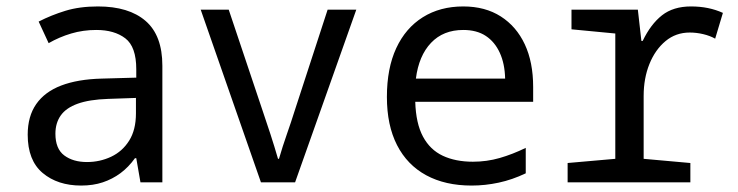

<svg xmlns="http://www.w3.org/2000/svg" viewBox="-20 -566 2292 596"><path d="M232 10Q159 10 112.5 -29Q66 -68 66 -148Q66 -205 92.5 -243Q119 -281 170 -300.5Q221 -320 295 -322L403 -325V-351Q403 -421 369 -447Q335 -473 279 -473Q238 -473 201 -462Q164 -451 131 -432L100 -499Q139 -519 183 -532.5Q227 -546 284 -546Q380 -546 432 -501Q484 -456 484 -362V0H416L403 -75H399Q379 -47 354 -28.5Q329 -10 299 0Q269 10 232 10ZM250 -63Q290 -63 325 -79.5Q360 -96 381 -129.5Q402 -163 402 -214V-262L315 -259Q257 -257 221 -244Q185 -231 168.5 -207.5Q152 -184 152 -151Q152 -104 179.5 -83.5Q207 -63 250 -63Z M790 0 603 -536H690L796 -220Q807 -188 819.5 -149.5Q832 -111 843 -73H846Q857 -111 870.5 -149.5Q884 -188 894 -220L997 -536H1086L896 0Z M1444 10Q1362 10 1303 -22Q1244 -54 1212.5 -115.5Q1181 -177 1181 -265Q1181 -354 1210 -416.5Q1239 -479 1292.5 -512.5Q1346 -546 1418 -546Q1486 -546 1534.5 -515Q1583 -484 1609 -428.5Q1635 -373 1635 -296V-250H1269Q1271 -183 1293 -142Q1315 -101 1354.5 -82.5Q1394 -64 1448 -64Q1491 -64 1531 -75.5Q1571 -87 1612 -107V-28Q1570 -8 1528 1Q1486 10 1444 10ZM1548 -322Q1547 -368 1531.5 -402Q1516 -436 1488 -454.5Q1460 -473 1418 -473Q1356 -473 1318 -433Q1280 -393 1271 -322Z M1742 0V-60L1890 -73V-462L1754 -475V-536H1960L1971 -439H1975Q2000 -491 2035 -518.5Q2070 -546 2125 -546Q2153 -546 2177.5 -541Q2202 -536 2224 -526L2200 -446Q2184 -455 2163 -460Q2142 -465 2121 -465Q2078 -465 2046 -438.5Q2014 -412 1996 -367.5Q1978 -323 1978 -268V-73L2123 -60V0Z"/></svg>

Font: Noto Sans Mono SemiCondensed
Style: Regular
Weight: 400
Width: 4
Designer: Monotype Design Team
Foundry: Monotype Imaging Inc.
Version: Version 2.010